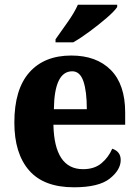

<svg xmlns="http://www.w3.org/2000/svg" viewBox="-20 -786 589 816"><path d="M294 10Q400 10 446.5 -27Q493 -64 493 -106Q493 -142 457 -154Q441 -117 411 -92Q381 -67 333 -67Q211 -67 207 -256H512V-308Q512 -427 451 -488.5Q390 -550 283 -550Q168 -550 104.5 -478Q41 -406 41 -265Q41 -134 103.5 -62Q166 10 294 10ZM209 -322Q211 -483 287 -483Q320 -483 334.5 -440.5Q349 -398 349 -322ZM216 -606H291Q323 -624 362 -653Q401 -682 433.5 -710Q466 -738 478 -756V-766H311Q296 -732 266.5 -690.5Q237 -649 216 -619Z"/></svg>

Font: Noto Serif SemiCondensed Extra
Style: Regular
Weight: 800
Width: 4
Designer: Monotype Design Team
Foundry: Monotype Imaging Inc.
Version: Version 1.002